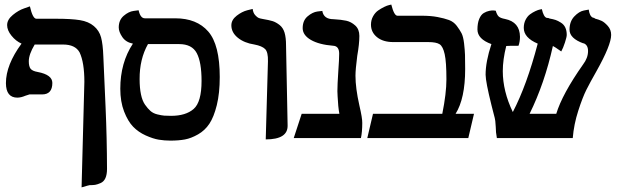

<svg xmlns="http://www.w3.org/2000/svg" viewBox="-20 -604 2707 840"><path d="M164.1 -190.9H141.1Q141.1 -190.9 108.9 -190.9Q106.9 -190.9 90.8 -185.1Q72.8 -177.2 56.2 -176.8Q6.3 -176.8 5.9 -240.2Q5.9 -320.3 74.2 -413.1Q49.3 -424.3 30.3 -447.8Q11.2 -471.2 11.2 -494.1Q11.2 -518.1 36.1 -538.6Q61 -559.1 85.9 -567.4L110.8 -576.2Q123 -522 139.2 -522H225.1Q292 -522 329.6 -515.9Q367.2 -509.8 390.6 -490Q414.1 -470.2 422.1 -440.7Q430.2 -411.1 432.1 -356.9L441.9 -134.8Q447.8 0 448.2 134.8Q448.2 159.7 441.2 175.3Q434.1 190.9 419.9 197Q405.8 203.1 396.5 204.6Q387.2 206.1 372.1 206.1Q369.1 206.1 336.9 215.8L349.1 -246.1Q349.1 -331.1 328.1 -375Q309.1 -409.2 255.9 -409.2H131.8Q106 -366.2 106 -335.9Q106 -313 114 -303Q122.1 -293 145 -289.1Q209 -276.9 209 -241.2Q209 -190.9 164.1 -190.9Z M763.7 -411.1H627.4Q590.3 -345.2 590.8 -257.8Q590.8 -219.7 596.7 -191.4Q602.5 -163.1 614.5 -146Q626.5 -128.9 638.4 -118.4Q650.4 -107.9 668.5 -103.5Q686.5 -99.1 698.5 -98.1Q710.4 -97.2 728.5 -97.2Q792.5 -97.2 827.1 -127.2Q861.8 -157.2 861.8 -250Q861.8 -332 840.8 -371.6Q819.8 -411.1 763.7 -411.1ZM725.6 11.2Q699.7 11.2 674.6 7.1Q649.4 2.9 617.4 -11.5Q585.4 -25.9 562.5 -49.6Q539.6 -73.2 522.9 -116.2Q506.3 -159.2 506.3 -215.8Q506.3 -329.6 561.5 -413.1Q530.8 -418.9 515.1 -441.9Q499.5 -464.8 499.5 -483.9Q499.5 -516.1 521 -534.7Q542.5 -553.2 564.5 -556.2L586.4 -559.1Q594.2 -523.9 613.8 -523.9H746.6Q840.8 -523.9 891.1 -466.1Q941.4 -408.2 941.4 -267.1Q941.4 -196.3 928.5 -144Q915.5 -91.8 896 -62.5Q876.5 -33.2 846.4 -16.1Q816.4 1 789.1 6.1Q761.7 11.2 725.6 11.2Z M1142.6 5.9 1152.3 -335.9Q1153.3 -376 1139.9 -389.4Q1126.5 -402.8 1093.3 -409.2Q1048.3 -416 1020.3 -439Q992.2 -461.9 992.2 -493.2Q992.2 -517.1 1015.4 -535.2Q1038.6 -553.2 1062 -559.1L1085.4 -564.9Q1087.4 -547.9 1096.4 -537.8Q1105.5 -527.8 1111.8 -525.4Q1118.2 -522.9 1129.4 -521Q1158.2 -516.1 1172.9 -511.5Q1187.5 -506.8 1202.9 -494.9Q1218.3 -482.9 1224.9 -461.4Q1231.4 -439.9 1231.4 -405.8Q1232.4 -346.7 1234.9 -229.2Q1237.3 -111.8 1238.3 -55.2Q1239.7 5.9 1142.6 5.9Z M1535.2 -272.9Q1535.2 -218.8 1552.2 -143.1Q1565.4 -86.9 1564.9 -65.9Q1564.9 -26.9 1559.1 0H1265.1L1299.8 -106H1464.8Q1459 -136.7 1457 -183.1Q1456.1 -189.9 1456.1 -205.1Q1456.1 -232.9 1460 -291Q1463.9 -345.2 1463.9 -369.1Q1463.9 -402.3 1438 -403.8Q1376 -408.7 1340.1 -429.4Q1304.2 -450.2 1304.2 -481Q1304.2 -514.2 1325.7 -532.5Q1347.2 -550.8 1368.7 -553.7L1390.1 -556.2Q1396 -520 1439 -520Q1473.1 -518.1 1494.6 -513.4Q1516.1 -508.8 1534.2 -492.4Q1552.2 -476.1 1552.2 -446.8Q1552.2 -411.6 1543 -359.9Q1535.2 -299.8 1535.2 -272.9Z M1824.7 -535.2Q1864.7 -535.2 1894.3 -529.5Q1923.8 -523.9 1944.3 -516.4Q1964.8 -508.8 1978.3 -491Q1991.7 -473.1 1999.3 -458.5Q2006.8 -443.8 2010.3 -414.3Q2013.7 -384.8 2014.4 -363.8Q2015.1 -342.8 2015.1 -301.8Q2015.1 -172.9 1973.1 -106H2053.7L2028.8 0H1586.9L1611.8 -106H1915Q1933.1 -195.8 1933.1 -256.8Q1933.1 -333 1925.5 -366.9Q1918 -400.9 1903.3 -410.4Q1888.7 -419.9 1854 -419.9H1700.7Q1655.8 -419.9 1629.4 -441.4Q1603 -462.9 1603 -496.1Q1603 -516.1 1612.1 -532.5Q1621.1 -548.8 1634 -557.9Q1647 -566.9 1660.4 -573.5Q1673.8 -580.1 1683.1 -582L1691.9 -584Q1704.1 -535.2 1718.8 -535.2Z M2653.8 -451.2Q2653.8 -407.2 2589.8 -293Q2562 -244.1 2545.4 -211.2Q2528.8 -178.2 2509.8 -119.1Q2490.7 -60.1 2485.8 0H2153.8Q2148.9 -25.9 2148.9 -48.8Q2147 -81.1 2144.5 -87.9Q2141.6 -99.1 2136.7 -118.2Q2131.8 -137.2 2129.9 -145Q2105 -245.1 2104.5 -276.9Q2104.5 -334 2129.9 -411.1Q2068.8 -433.1 2068.8 -475.1Q2068.8 -502.9 2076.7 -521.5Q2084.5 -540 2096.7 -547.1Q2108.9 -554.2 2120.8 -556.6Q2132.8 -559.1 2140.6 -558.1L2148.9 -557.1Q2153.8 -540 2161.1 -532.5Q2168.5 -524.9 2189.5 -521Q2254.4 -507.8 2254.9 -442.9Q2254.9 -421.9 2248.5 -403.8Q2204.6 -403.8 2195.8 -402.8H2194.8Q2179.7 -342.8 2179.7 -293Q2179.7 -205.1 2223.6 -113.8Q2284.7 -231 2332.5 -413.1Q2271.5 -439 2271.5 -481.9Q2271.5 -502 2279.5 -517.6Q2287.6 -533.2 2299.1 -541.5Q2310.5 -549.8 2322.5 -555.4Q2334.5 -561 2342.8 -562.5L2350.6 -564Q2358.4 -529.8 2371.6 -525.9Q2373.5 -525.9 2376.2 -525.4Q2378.9 -524.9 2379.9 -524.9Q2380.9 -523.9 2382.3 -523.9Q2383.8 -523.9 2384.8 -522.9Q2400.9 -520 2410.9 -516.6Q2420.9 -513.2 2433.8 -505.1Q2446.8 -497.1 2453.1 -483.6Q2459.5 -470.2 2459.5 -451.2Q2459.5 -442.4 2451.7 -418.2Q2443.8 -394 2435.5 -378.9Q2405.8 -399.9 2398.9 -402.8Q2362.8 -239.7 2296.9 -106H2413.6Q2439.5 -191.9 2530.8 -321.8Q2552.7 -350.6 2552.7 -380.9Q2552.7 -407.7 2532.7 -415V-414.1Q2471.7 -436 2471.7 -474.1Q2471.7 -510.3 2492.7 -532.2Q2513.7 -554.2 2534.7 -558.1L2555.7 -562Q2559.6 -533.2 2573.7 -526.9Q2580.6 -525.9 2582.5 -523.9H2580.6Q2581.5 -522.9 2582.5 -522.9Q2600.6 -518.1 2612.5 -512.5Q2624.5 -506.8 2639.2 -490.5Q2653.8 -474.1 2653.8 -451.2Z"/></svg>

Font: Linux Libertine
Style: Bold
Weight: 700
Designer: Philipp H. Poll
Foundry: Philipp H. Poll
Version: Version 5.0.3